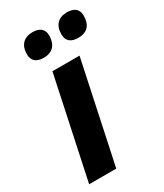

<svg xmlns="http://www.w3.org/2000/svg" viewBox="-189 -827 770 902"><g transform="rotate(-30 196.0 -376.0)"><path d="M165 0 281 -546H134L18 0ZM319 -621C370 -621 392 -652 392 -699C392 -739 364 -752 331 -752C284 -752 257 -724 257 -675C257 -635 283 -621 319 -621ZM132 -621C181 -621 205 -652 205 -699C205 -739 177 -752 144 -752C97 -752 70 -724 70 -675C70 -635 96 -621 132 -621Z"/></g></svg>

Font: BC Sans
Style: Bold Italic
Weight: 700
Italic angle: -12°
Designer: Monotype Design Team
Province of B.C.
Foundry: Monotype Imaging Inc.
Version: Version 2.000;GOOG;noto-source:20170915:90ef993387c0